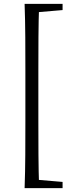

<svg xmlns="http://www.w3.org/2000/svg" viewBox="-20 -798 384 991"><path d="M107 173Q110 89 110.5 2Q111 -85 111 -172V-433Q111 -519 110.5 -605.5Q110 -692 107 -778H182Q179 -694 178.5 -607Q178 -520 178 -433V-172Q178 -86 178.5 0.5Q179 87 182 173ZM144 173V129H163L303 141V173ZM144 -734V-778H303V-746L163 -734Z"/></svg>

Font: Noto Serif TC
Style: Regular
Weight: 400
Designer: Ryoko NISHIZUKA  (kana & ideographs); Frank Grießhammer (Latin, Greek & Cyrillic); Wenlong ZHANG  (bopomofo); Sandoll Co
Foundry: Adobe
Version: Version 2.003-H1;hotconv 1.1.1;makeotfexe 2.6.0